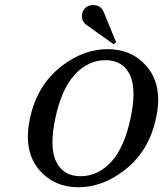

<svg xmlns="http://www.w3.org/2000/svg" viewBox="-20 -745 658 774"><path d="M355.5 -724.6Q386.7 -724.6 398.4 -695.8L447.8 -575.2L438.5 -566.4L331.1 -642.6Q310.1 -657.2 310.1 -679.2Q310.1 -697.8 321.3 -710.4Q334 -724.6 355.5 -724.6ZM141.1 -56.6Q92.3 -111.3 92.3 -194.3Q92.3 -229 101.1 -268.6Q129.4 -403.3 231 -480.5Q318.4 -546.9 414.1 -546.9Q509.8 -546.9 568.8 -480.5Q617.7 -425.8 617.7 -342.8Q617.7 -308.1 608.9 -268.6Q580.6 -133.8 479 -56.6Q391.6 9.8 295.9 9.8Q200.2 9.8 141.1 -56.6ZM429.7 -94.2Q481.9 -152.3 506.3 -268.6Q518.1 -323.7 518.1 -365.7Q518.1 -412.1 503.9 -442.9Q475.6 -502.4 404.8 -502.4Q334.5 -502.4 280.3 -442.9Q228 -385.3 203.1 -268.6Q191.4 -213.4 191.4 -171.4Q191.4 -124.5 206.1 -94.2Q234.4 -34.7 305.2 -34.7Q376 -34.7 429.7 -94.2Z"/></svg>

Font: Modern Antiqua
Style: Book Oblique
Weight: 400
Italic angle: -12°
Designer: Wojciech Kalinowski "wmk69" (wmk69@o2.pl)
Foundry: Wojciech Kalinowski "wmk69" (wmk69@o2.pl)
Version: Version 3.1.0; 2021-05-28